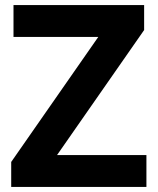

<svg xmlns="http://www.w3.org/2000/svg" viewBox="-20 -734 619 754"><path d="M555 0H24V-98L366 -589H33V-714H546V-616L204 -125H555Z"/></svg>

Font: Noto Sans
Style: Bold
Weight: 700
Designer: Monotype Design Team
Foundry: Monotype Imaging Inc.
Version: Version 2.000;GOOG;noto-source:20170915:90ef993387c0; ttfaut